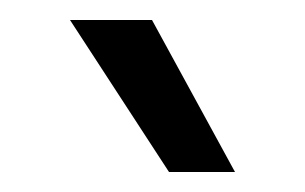

<svg xmlns="http://www.w3.org/2000/svg" viewBox="-20 -752 305 192"><path d="M50 -732H132L215 -580H149Z"/></svg>

Font: Stavian Regular
Style: Regular
Weight: 400
Version: Version 1.000; ttfautohint (v1.6)